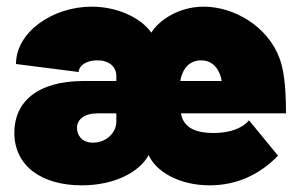

<svg xmlns="http://www.w3.org/2000/svg" viewBox="-20 -548 899 576"><path d="M225 8C327 8 400 -34 426 -83C447 -34 517 8 609 8C690 8 759 -24 814 -81L727 -187C706 -162 668 -149 620 -149C576 -149 540 -160 527 -193C524 -201 523 -206 523 -208H838C838 -302 829 -344 819 -372C784 -469 682 -528 591 -528C514 -528 455 -485 434 -450C405 -492 336 -528 255 -528C138 -528 28 -452 28 -356L216 -332C217 -352 240 -367 272 -367C307 -367 329 -348 329 -320V-305H231C92 -305 23 -242 23 -150C23 -50 105 8 225 8ZM521 -305C522 -313 524 -320 527 -327C536 -351 556 -367 583 -367C611 -367 629 -351 639 -327C642 -320 644 -313 645 -305ZM259 -120C224 -120 211 -144 211 -164C211 -190 233 -208 274 -208H329V-184C329 -147 296 -120 259 -120Z"/></svg>

Font: Arthouse Owned Black
Style: Regular
Weight: 900
Designer: Jeremy Tribby
Foundry: Tribby Type
Version: Version 1.000;PS 001.000;hotconv 1.0.88;makeotf.lib2.5.64775